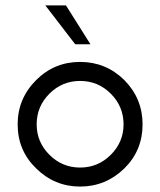

<svg xmlns="http://www.w3.org/2000/svg" viewBox="-20 -680 590 707"><path d="M388 -335Q341 -382 275 -382Q209 -382 162 -335Q115 -288 115 -222Q115 -157 162 -110Q209 -63 275 -63Q341 -63 388 -110Q435 -157 435 -222Q435 -288 388 -335ZM438 -60Q369 7 275 7Q181 7 113 -60Q45 -126 45 -222Q45 -317 113 -385Q180 -452 275 -452Q370 -452 438 -385Q505 -317 505 -222Q505 -126 438 -60ZM257 -517 147 -660H223L313 -517Z"/></svg>

Font: Glacial Indifference
Style: Regular
Weight: 400
Designer: Alfredo Marco Pradil
Version: Version 1.00